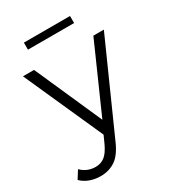

<svg xmlns="http://www.w3.org/2000/svg" viewBox="-237 -801 991 1110"><g transform="rotate(-30 258.5 -246.5)"><path d="M103 199Q66 199 32.5 187Q-1 175 -25 151L8 98Q48 138 104 138Q139 138 164.5 118.5Q190 99 213 50L236 -1L1 -526H75L273 -79L471 -526H541L278 63Q245 141 202 170Q159 199 103 199ZM103 -645V-692H411V-645Z"/></g></svg>

Font: Montserrat
Style: Regular
Weight: 400
Designer: Julieta Ulanovsky
Foundry: Julieta Ulanovsky
Version: Version 9.000; ttfautohint (v1.8.4.7-5d5b)